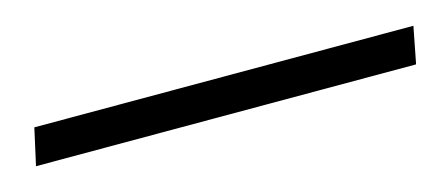

<svg xmlns="http://www.w3.org/2000/svg" viewBox="-27 -9 425 182"><g transform="rotate(-15 186.0 82.0)"><path d="M376 64 369 100H-4L4 64Z"/></g></svg>

Font: GFS Artemisia
Style: Italic
Weight: 400
Italic angle: -12°
Designer: Takis Katsoulidis and George D. Matthiopoulos
Foundry: George Matthiopoulos and Takis Katsoulidis
Version: Version 1.0